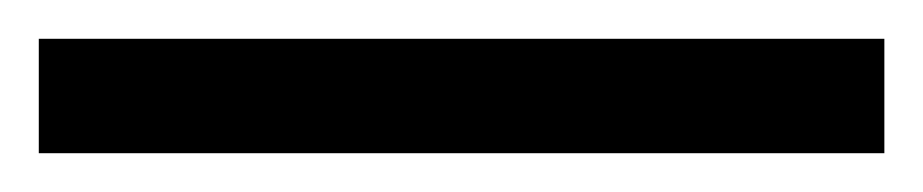

<svg xmlns="http://www.w3.org/2000/svg" viewBox="-25 63 476 99"><path d="M-5 142H431V83H-5Z"/></svg>

Font: Noto Serif Khmer SemiCondensed SemiBold
Style: Regular
Weight: 600
Width: 4
Designer: Danh Hong and the Monotype Design Team
Foundry: Monotype Imaging Inc.
Version: Version 2.004